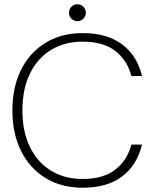

<svg xmlns="http://www.w3.org/2000/svg" viewBox="-20 -867 723 899"><path d="M367 12Q267 12 193 -33.5Q119 -79 78.5 -160.5Q38 -242 38 -350Q38 -459 78.5 -540Q119 -621 193 -666.5Q267 -712 367 -712Q481 -712 551.5 -659.5Q622 -607 645 -511H595Q577 -583 521 -627.5Q465 -672 367 -672Q283 -672 219.5 -633.5Q156 -595 120.5 -523Q85 -451 85 -350Q85 -250 120.5 -178Q156 -106 219.5 -67.5Q283 -29 367 -29Q464 -29 520.5 -73.5Q577 -118 595 -190H645Q622 -94 552 -41Q482 12 367 12ZM343 -768Q326 -768 314.5 -779.5Q303 -791 303 -807Q303 -824 314.5 -835.5Q326 -847 343 -847Q359 -847 370.5 -835Q382 -823 382 -807Q382 -792 370.5 -780Q359 -768 343 -768Z"/></svg>

Font: DM Sans 36pt ExtraLight
Style: Regular
Weight: 250
Designer: Colophon Foundry, Jonny Pinhorn
Foundry: Colophon Foundry
Version: Version 4.004;gftools[0.9.30]